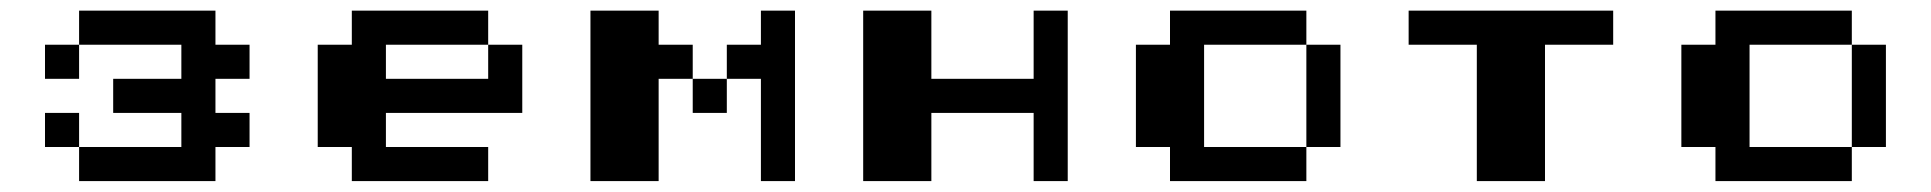

<svg xmlns="http://www.w3.org/2000/svg" viewBox="-20 -332 3540 352"><path d="M125 -312.5H375V-250H437.5V-187.5H375V-125H437.5V-62.5H375V0H125V-62.5H312.5V-125H187.5V-187.5H312.5V-250H125ZM62.5 -250H125V-187.5H62.5ZM62.5 -125H125V-62.5H62.5Z M625 -312.5H875V-250H687.5V-187.5H875V-250H937.5V-125H687.5V-62.5H875V0H625V-62.5H562.5V-250H625Z M1062.5 -312.5H1187.5V-250H1250V-187.5H1187.5V0H1062.5ZM1375 -312.5H1437.5V0H1375V-187.5H1312.5V-250H1375ZM1250 -187.5H1312.5V-125H1250Z M1562.5 -312.5H1687.5V-187.5H1875V-312.5H1937.5V0H1875V-125H1687.5V0H1562.5Z M2125 -312.5H2375V-250H2187.5V-62.5H2375V0H2125V-62.5H2062.5V-250H2125ZM2375 -250H2437.5V-62.5H2375Z M2562.5 -312.5H2937.5V-250H2812.5V0H2687.5V-250H2562.5Z M3125 -312.5H3375V-250H3187.5V-62.5H3375V0H3125V-62.5H3062.5V-250H3125ZM3375 -250H3437.5V-62.5H3375Z"/></svg>

Font: Half Eighties
Style: Regular
Weight: 400
Monospace: yes
Designer: Jayvee Enaguas (HarvettFox96)
Version: 20191127.01dev02